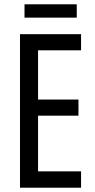

<svg xmlns="http://www.w3.org/2000/svg" viewBox="-20 -873 442 893"><path d="M357 0H73V-714H357V-639H157V-410H345V-335H157V-76H357ZM337 -853V-791H94V-853Z"/></svg>

Font: Noto Sans Oriya ExtCond
Style: Regular
Weight: 400
Width: 2
Designer: Amélie Bonet and Sol Matas
Foundry: Google LLC
Version: Version 2.006; ttfautohint (v1.8.4.7-5d5b)